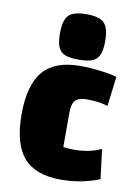

<svg xmlns="http://www.w3.org/2000/svg" viewBox="-87 -810 622 882"><g transform="rotate(10 224.5 -369.5)"><path d="M30 0ZM30 -250Q30 -387 85 -451Q140 -515 258 -515Q302 -515 354 -508.5Q406 -502 429 -494L412 -356Q369 -369 313 -369Q276 -369 260.5 -352.5Q245 -336 245 -296V-135Q261 -131 296 -131Q366 -131 422 -157L439 -19Q356 15 258 15Q140 15 85 -49Q30 -113 30 -250ZM139 -647Q139 -708 161.5 -731Q184 -754 245 -754Q305 -754 327.5 -731Q350 -708 350 -647Q350 -606 340.5 -583.5Q331 -561 309 -551.5Q287 -542 245 -542Q203 -542 180.5 -551Q158 -560 148.5 -582.5Q139 -605 139 -647Z"/></g></svg>

Font: Changa Black
Style: Regular
Weight: 900
Designer: Eduardo Rodriguez Tunni
Foundry: Eduardo Rodriguez Tunni
Version: Version 2.001; ttfautohint (v1.5.10-5e6f)